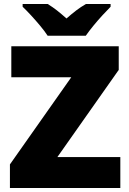

<svg xmlns="http://www.w3.org/2000/svg" viewBox="-20 -947 651 967"><path d="M586 0H30V-119L339 -558H37V-714H578V-595L269 -156H586ZM220 -767Q205 -790 182.5 -817Q160 -844 136.5 -869.5Q113 -895 94 -913V-927H220Q246 -911 267.5 -894Q289 -877 315 -854Q341 -877 364 -894.5Q387 -912 413 -927H537V-913Q520 -896 496.5 -870.5Q473 -845 450.5 -817.5Q428 -790 412 -767Z"/></svg>

Font: Noto Sans Hebrew Black
Style: Regular
Weight: 900
Designer: Monotype Design Team
Foundry: Monotype Imaging Inc.
Version: Version 2.003